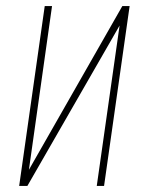

<svg xmlns="http://www.w3.org/2000/svg" viewBox="-20 -611 476 631"><path d="M43 0 127 -591H151L75 -53L382 -591H406L322 0H298L373 -527L70 0Z"/></svg>

Font: Alumni Sans Thin
Style: Italic
Weight: 100
Italic angle: -8°
Designer: Robert E. Leuschke
Foundry: Robert E. Leuschke
Version: Version 1.016